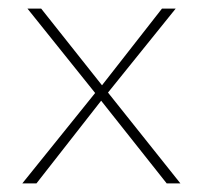

<svg xmlns="http://www.w3.org/2000/svg" viewBox="-20 -428 473 448"><path d="M401 0H369L216 -193L65 0H32L202 -211L44 -408H76L218 -229L358 -408H390L232 -212Z"/></svg>

Font: EauTestInfant Extralight
Style: Regular
Weight: 250
Designer: Christian Thalmann (Catharsis Fonts)
Version: Version 0.001;PS 000.001;hotconv 1.0.88;makeotf.lib2.5.64775